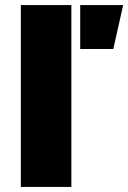

<svg xmlns="http://www.w3.org/2000/svg" viewBox="-20 -740 508 760"><path d="M62.5 0V-720H262.5V0ZM297.5 -546V-720H467.5L428.5 -546Z"/></svg>

Font: Geologica Cursive Black
Style: Regular
Weight: 900
Designer: Sindre Bremnes, Frode Helland
Foundry: Monokrom Skriftforlag AS
Version: Version 1.010;gftools[0.9.28]